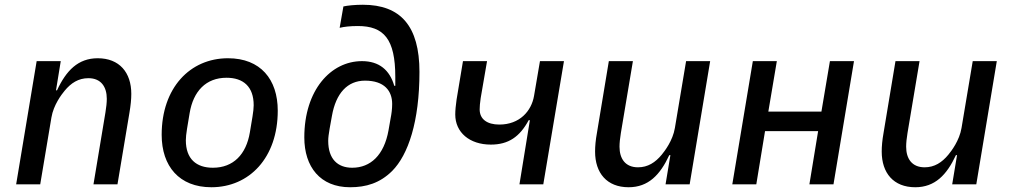

<svg xmlns="http://www.w3.org/2000/svg" viewBox="-20 -772 4241 804"><path d="M148.4 0 195.3 -279.8C204.2 -333.1 237.9 -376.4 250.4 -391.7C277.3 -424.4 308.6 -444.6 350.1 -444.6C403.4 -444.6 427.2 -408 427.2 -358.3C427.2 -342.7 425.1 -322.8 421.5 -301.1L371.4 0H471.9L522 -299.7C527.3 -331 529.8 -356.2 529.8 -378.9C529.8 -468.4 480.1 -528.1 389.2 -528.1C306.8 -528.1 257.1 -476.2 218.8 -393.8H214.5L234.4 -516H133.5L47.6 0Z M865.1 12.1C1024.1 12.1 1143.1 -111.5 1143.1 -308.6C1143.1 -440 1070.7 -528.1 934.7 -528.1C775.9 -528.1 657 -404.5 657 -207.4C657 -76 730.5 12.1 865.1 12.1ZM758.2 -184.7C758.2 -196.7 759.9 -212.4 763.1 -232.2L774.1 -298.3C789.4 -390.3 842.7 -446.4 928.6 -446.4C998.2 -446.4 1042.3 -409.8 1042.3 -331.3C1042.3 -319.2 1040.5 -303.6 1037.3 -283.7L1026.3 -217.7C1011 -125.7 957.4 -69.6 871.4 -69.6C802.2 -69.6 758.2 -106.2 758.2 -184.7Z M1446 12.1C1512.8 12.1 1570.7 -5 1622.2 -56.1C1689.3 -123.6 1736.5 -262.8 1736.5 -470.9C1736.5 -662.6 1657.7 -752.1 1499.6 -752.1C1466.3 -752.1 1435 -748.9 1418 -745L1402.3 -655.5C1420.1 -659.8 1445.3 -663 1478.3 -663C1587.4 -663 1635.3 -608.7 1635.3 -449.9V-412.6H1631C1611.9 -479 1567.5 -516 1495.7 -516C1365.1 -516 1254.3 -394.5 1254.3 -196.7C1254.3 -73.2 1321 12.1 1446 12.1ZM1354.4 -182.2C1354.4 -196 1356.5 -210.2 1360.4 -233.7L1370 -286.9C1386.7 -381.4 1434.7 -434.3 1508.5 -434.3C1589.8 -434.3 1622.2 -391.3 1622.2 -336.6C1622.2 -315.3 1619.3 -294.7 1616.1 -278.8L1606.9 -226.2C1588.4 -122.5 1531.6 -69.6 1454.9 -69.6C1393.8 -69.6 1354.4 -106.2 1354.4 -182.2Z M2155.2 0H2255L2341.6 -516H2241.1L2216.3 -370.7C2205.6 -307.2 2156.2 -250.4 2071 -250.4C2019.2 -250.4 1988.6 -273.4 1988.6 -313.9C1988.6 -324.6 1989.7 -340.6 1992.9 -361.5L2019.5 -516H1918.7L1892 -355.5C1888.5 -332 1886.4 -309.3 1886.4 -292.6C1886.4 -217.7 1946 -166.5 2035.5 -166.5C2109 -166.5 2156.6 -199.2 2193.9 -268.8H2198.9Z M2767 0H2867.9L2953.8 -516H2853L2806.1 -236.2C2797.2 -182.9 2763.5 -139.6 2751.1 -124.3C2724.1 -91.6 2692.8 -71.4 2651.6 -71.4C2598 -71.4 2574.2 -108 2574.2 -157.7C2574.2 -173.3 2576.3 -193.5 2579.9 -215.2L2630.3 -516H2529.5L2479.8 -216.3C2474.1 -185 2471.9 -159.8 2471.9 -137.1C2471.9 -47.6 2521.3 12.1 2612.2 12.1C2695 12.1 2744.3 -39.8 2782.7 -122.5H2787.3Z M3046.5 0H3147L3183.6 -223H3405.9L3369.3 0H3470.2L3556.1 -516H3455.3L3419.7 -304.7H3197.4L3233 -516H3132.5Z M3967.3 0H4068.2L4154.1 -516H4053.3L4006.4 -236.2C3997.5 -182.9 3963.8 -139.6 3951.3 -124.3C3924.4 -91.6 3893.1 -71.4 3851.9 -71.4C3798.3 -71.4 3774.5 -108 3774.5 -157.7C3774.5 -173.3 3776.6 -193.5 3780.2 -215.2L3830.6 -516H3729.8L3680 -216.3C3674.4 -185 3672.2 -159.8 3672.2 -137.1C3672.2 -47.6 3721.6 12.1 3812.5 12.1C3895.2 12.1 3944.6 -39.8 3983 -122.5H3987.6Z"/></svg>

Font: Margiela Mono Italic Medium It
Style: Regular
Weight: 500
Designer: Mike Abbink, Paul van der Laan, Pieter van Rosmalen
Foundry: Bold Monday
Version: Version 2.003 2021